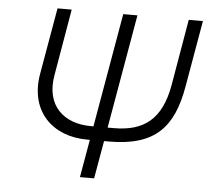

<svg xmlns="http://www.w3.org/2000/svg" viewBox="-51 -754 881 809"><g transform="rotate(5 390.0 -350.0)"><path d="M343 -218H367L356 -160H344L438 -700H498L404 -160H378L382 -218H440C566 -218 641 -272 667 -420L715 -700H775L726 -419C696 -246 621 -160 425 -160H404L376 0H316L344 -160H332C189 -160 83 -256 111 -419L160 -700H220L172 -420C148 -287 230 -218 343 -218Z"/></g></svg>

Font: Fixel Display Light
Style: Italic
Weight: 300
Italic angle: -10°
Designer: AlfaBravo + MacPaw
Foundry: Kyrylo Tkachov, Marchela Mozhyna, Serhii Makarenko, Maria Weinstein, Zakhar Kryvoshyya
Version: Version 1.210;Glyphs 3.2 (3217)